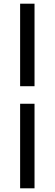

<svg xmlns="http://www.w3.org/2000/svg" viewBox="-20 -770 296 1040"><path d="M89 -303H167V-750H89ZM89 250H167V-208H89Z"/></svg>

Font: Source Sans Pro Semibold
Style: Regular
Weight: 600
Designer: Paul D. Hunt
Foundry: Adobe Systems Incorporated
Version: Version 3.006;hotconv 1.0.111;makeotfexe 2.5.65597